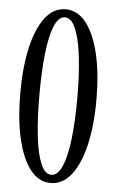

<svg xmlns="http://www.w3.org/2000/svg" viewBox="-52 -748 482 795"><g transform="rotate(5 188.5 -350.0)"><path d="M188.5 11Q139 11 104 -34Q69 -79 50.2 -160Q31.5 -241 31.5 -349Q31.5 -457.5 50.2 -539Q69 -620.5 104 -665.8Q139 -711 188.5 -711Q238.5 -711 274 -665.8Q309.5 -620.5 328.8 -539Q348 -457.5 348 -349Q348 -241 328.8 -160Q309.5 -79 274 -34Q238.5 11 188.5 11ZM188.5 -23Q215.5 -23 233.2 -63.8Q251 -104.5 259.8 -177.8Q268.5 -251 268.5 -349Q268.5 -447 259.8 -520.8Q251 -594.5 233.2 -636Q215.5 -677.5 188.5 -677.5Q162 -677.5 144.8 -636Q127.5 -594.5 119.2 -520.8Q111 -447 111 -349Q111 -251 119.2 -177.8Q127.5 -104.5 144.8 -63.8Q162 -23 188.5 -23Z"/></g></svg>

Font: Imbue 10pt
Style: Regular
Weight: 400
Designer: Tyler Finck
Foundry: Etcetera Type Company
Version: Version 1.102; ttfautohint (v1.8.3)